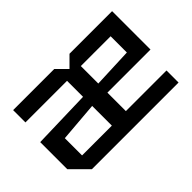

<svg xmlns="http://www.w3.org/2000/svg" viewBox="-92 -832 1103 1103"><g transform="rotate(-45 460.0 -280.0)"><path d="M46 -100V-320L404 -330V-460H66V-560H400L462 -498L524 -560H870V-248H520V-98H850V0H146ZM520 -322 762 -332V-464H520ZM162 -236V-96H404V-256Z"/></g></svg>

Font: Tektur Medium
Style: Regular
Weight: 500
Designer: Adam Jagosz
Foundry: Adam Jagosz
Version: Version 1.005;gftools[0.9.30]